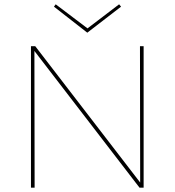

<svg xmlns="http://www.w3.org/2000/svg" viewBox="-20 -873 813 893"><path d="M386 -721 231 -842 239 -853 387 -741 534 -853 543 -842ZM648 -658V0H629L140 -636L141 0H124V-658H144L632 -24L631 -658Z"/></svg>

Font: Ysabeau SC Thin
Style: Regular
Weight: 200
Designer: Christian Thalmann (Catharsis Fonts)
Version: Version 0.003